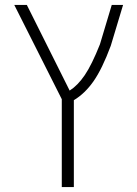

<svg xmlns="http://www.w3.org/2000/svg" viewBox="-20 -540 558 780"><path d="M263 -172Q296 -193 324.5 -235Q353 -277 386 -360L434 -520H480L430 -354Q395 -260 360 -210Q325 -160 280 -133V220H231V-137L38 -520H89Z"/></svg>

Font: Mplus 1p Light
Style: Regular
Weight: 300
Version: Version 1.061